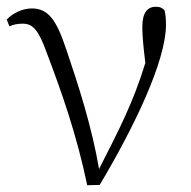

<svg xmlns="http://www.w3.org/2000/svg" viewBox="-20 -542 565 568"><path d="M238 6 275 5C375 -163 471 -360 471 -469C471 -485 470 -497 467 -511C461 -518 454 -522 441 -522C415 -522 401 -503 401 -462C401 -437 404 -404 410 -356C374 -238 332 -158 273 -42C252 -166 212 -290 176 -396C147 -483 123 -517 74 -517C48 -517 18 -504 0 -484L8 -464C18 -469 31 -472 47 -472C77 -472 94 -454 119 -384C161 -273 207 -144 238 6Z"/></svg>

Font: Noto Serif CJK SC ExtraLight
Style: Regular
Weight: 200
Designer: Ryoko NISHIZUKA 西塚涼子 (kana & ideographs); Frank Grießhammer (Latin, Greek & Cyrillic); Wenlong ZHANG 张文龙 (bopomofo); San
Foundry: Adobe
Version: Version 2.001;hotconv 1.1.0;makeotfexe 2.6.0